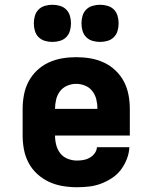

<svg xmlns="http://www.w3.org/2000/svg" viewBox="-20 -778 640 806"><path d="M303 8Q273 8 243 3Q213 -2 186 -14.5Q159 -27 136.5 -47.5Q114 -68 100 -94.5Q86 -121 80.5 -150.5Q75 -180 75 -210V-320Q75 -350 80.5 -379.5Q86 -409 99.5 -435Q113 -461 135 -482Q157 -503 184 -515.5Q211 -528 240.5 -533Q270 -538 300 -538Q330 -538 359.5 -533Q389 -528 416 -515.5Q443 -503 465 -482Q487 -461 500.5 -435Q514 -409 519.5 -379.5Q525 -350 525 -320V-209H211Q211 -189 216 -169.5Q221 -150 233 -134.5Q245 -119 264 -111.5Q283 -104 303 -104Q317 -104 331 -106.5Q345 -109 357 -116Q369 -123 377.5 -134.5Q386 -146 387 -160H523Q522 -135 512.5 -110.5Q503 -86 487.5 -65.5Q472 -45 450 -30.5Q428 -16 404 -7Q380 2 354.5 5Q329 8 303 8ZM211 -321H389Q389 -341 384.5 -360Q380 -379 368.5 -394.5Q357 -410 338.5 -418Q320 -426 300 -426Q280 -426 261.5 -418Q243 -410 231.5 -394.5Q220 -379 215.5 -359.5Q211 -340 211 -321ZM400 -602Q384 -602 368.5 -606.5Q353 -611 342 -622Q331 -633 326.5 -648.5Q322 -664 322 -680Q322 -696 326.5 -711.5Q331 -727 342 -738Q353 -749 368.5 -753.5Q384 -758 400 -758Q416 -758 431.5 -753.5Q447 -749 458 -738Q469 -727 473.5 -711.5Q478 -696 478 -680Q478 -664 473.5 -648.5Q469 -633 458 -622Q447 -611 431.5 -606.5Q416 -602 400 -602ZM200 -602Q184 -602 168.5 -606.5Q153 -611 142 -622Q131 -633 126.5 -648.5Q122 -664 122 -680Q122 -696 126.5 -711.5Q131 -727 142 -738Q153 -749 168.5 -753.5Q184 -758 200 -758Q216 -758 231.5 -753.5Q247 -749 258 -738Q269 -727 273.5 -711.5Q278 -696 278 -680Q278 -664 273.5 -648.5Q269 -633 258 -622Q247 -611 231.5 -606.5Q216 -602 200 -602Z"/></svg>

Font: Iosevka Slab Heavy Extended
Style: Regular
Weight: 900
Width: 7
Monospace: yes
Designer: Belleve Invis
Foundry: Belleve Invis
Version: Version 11.1.0; ttfautohint (v1.8.3)